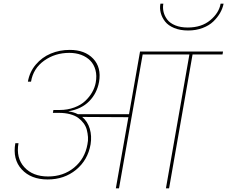

<svg xmlns="http://www.w3.org/2000/svg" viewBox="-20 -1019 1230 1039"><path d="M303.2 -423.8Q345.7 -423.8 381.8 -437.3Q418 -450.7 441.2 -472.7Q464.4 -494.6 478.8 -520Q493.2 -545.4 498 -571.8Q504.9 -609.4 496.6 -640.1Q488.3 -670.9 468.3 -691.2Q448.2 -711.4 419.2 -722.2Q390.1 -732.9 355 -732.9Q277.8 -732.9 218.8 -690.7Q159.7 -648.4 147.9 -577.1H130.9Q140.1 -629.9 173.6 -669.4Q207 -709 254.6 -729Q302.2 -749 357.9 -749Q439 -749 484.1 -701.7Q529.3 -654.3 516.1 -576.2Q504.9 -514.2 462.9 -471.4Q420.9 -428.7 351.1 -417V-416Q377.9 -413.1 401.9 -400.9H678.2L737.8 -740.2H1187L1184.1 -724.1H1022L895 0H877.9L1004.9 -724.1H752L624 0H606.9L674.8 -384.8L424.8 -386.2Q454.1 -361.8 465.8 -322.3Q477.5 -282.7 470.2 -237.8Q455.1 -152.3 391.4 -100.1Q327.6 -47.9 237.8 -47.9Q147.5 -47.9 97.4 -102.5Q47.4 -157.2 63 -244.1H80.1Q65.9 -164.6 111.6 -114.3Q157.2 -64 240.2 -64Q322.8 -64 381.1 -112.1Q439.5 -160.2 453.1 -237.8Q457.5 -257.3 456.1 -277.6Q454.6 -297.9 449.7 -316.7Q444.8 -335.4 432.4 -352.3Q419.9 -369.1 402.6 -381.6Q385.3 -394 358.9 -401.1Q332.5 -408.2 299.8 -408.2H266.1L269 -423.8ZM998 -854Q955.1 -854 922.6 -867.4Q890.1 -880.9 873.3 -902.6Q856.4 -924.3 849.9 -949.2Q843.3 -974.1 848.1 -999H863.8Q859.9 -976.1 865.2 -954.1Q870.6 -932.1 885.3 -912.8Q899.9 -893.6 928.5 -881.8Q957 -870.1 996.1 -870.1Q1070.8 -870.1 1118.2 -909.9Q1165.5 -949.7 1173.8 -999H1189.9Q1185.1 -973.6 1171.1 -949.2Q1157.2 -924.8 1134.5 -902.8Q1111.8 -880.9 1076.2 -867.4Q1040.5 -854 998 -854Z"/></svg>

Font: SVN-Poppins Thin
Style: Italic
Weight: 100
Italic angle: -10°
Designer: Ninad Kale (Devanagari), Jonny Pinhorn (Latin)
Foundry: Indian Type Foundry
Version: Version 3.002 2017